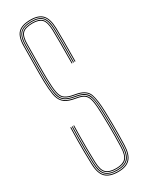

<svg xmlns="http://www.w3.org/2000/svg" viewBox="-213 -842 681 884"><g transform="rotate(-30 128.0 -400.0)"><path d="M130.5 5Q85.2 5 63.6 -16.2Q42 -37.5 40.5 -88Q39.5 -126.2 39.1 -155.9Q38.8 -185.5 39.1 -215.1Q39.5 -244.8 40.5 -283H44.5Q43.8 -251 43.2 -221.1Q42.8 -191.2 43.1 -159.2Q43.5 -127.2 44.5 -88.2Q45.8 -38.2 67 -18.6Q88.2 1 130.5 1Q172.8 1 192 -20Q211.2 -41 212.5 -88.2Q213.5 -122.5 213.9 -146.8Q214.2 -171 213.9 -197.8Q213.5 -224.5 212.5 -265.8Q211 -326.2 200.9 -357.1Q190.8 -388 147.5 -398L115.2 -404.5Q92 -410.2 79.6 -421.4Q67.2 -432.5 62.4 -457.5Q57.5 -482.5 56.5 -529.2Q55.8 -566.2 56.6 -616.6Q57.5 -667 57.5 -713Q57.5 -756 73.2 -772.5Q89 -789 129.5 -789Q165.5 -789 180.9 -772.2Q196.2 -755.5 197.5 -711.5Q198.2 -685 198.2 -637.4Q198.2 -589.8 197.5 -535H193.5Q194.2 -590.2 194.2 -637.6Q194.2 -685 193.5 -711.5Q192.5 -754 177.8 -769.5Q163 -785 129.5 -785Q90.8 -785 76.1 -769.5Q61.5 -754 61.5 -713Q61.5 -667 60.6 -616.6Q59.8 -566.2 60.5 -529.5Q61.5 -483.8 66 -459.5Q70.5 -435.2 82.2 -424.6Q94 -414 116.2 -408.5L148.5 -402Q193.5 -391.5 204.2 -359.1Q215 -326.8 216.5 -266Q217.5 -224.5 217.9 -198.2Q218.2 -172 217.9 -147.8Q217.5 -123.5 216.5 -88Q215 -38.5 194.5 -16.8Q174 5 130.5 5ZM130.5 -3Q89.8 -3 69.8 -21.4Q49.8 -39.8 48.5 -88.2Q47.5 -128 47.1 -158.9Q46.8 -189.8 47.2 -219Q47.8 -248.2 48.5 -283H52.5Q51.8 -251 51.2 -221.2Q50.8 -191.5 51.1 -159.4Q51.5 -127.2 52.5 -88.2Q53.8 -43.8 71.4 -25.4Q89 -7 130.5 -7Q169.2 -7 186.2 -25.5Q203.2 -44 204.5 -88.5Q205.5 -122.8 205.9 -147.1Q206.2 -171.5 205.9 -198.2Q205.5 -225 204.5 -265.8Q203.5 -311.5 198.4 -336.6Q193.2 -361.8 180.9 -373.4Q168.5 -385 145.8 -390.2L113.5 -396.8Q85 -403.8 71.5 -418Q58 -432.2 53.8 -458.9Q49.5 -485.5 48.5 -529.2Q48 -554 48.2 -585.1Q48.5 -616.2 49 -649.4Q49.5 -682.5 49.5 -713Q49.5 -759 67.6 -778Q85.8 -797 129.5 -797Q168 -797 186.1 -778.5Q204.2 -760 205.5 -711.8Q206.2 -685.5 206.2 -637.6Q206.2 -589.8 205.5 -535H201.5Q202.2 -590.2 202.2 -637.8Q202.2 -685.2 201.5 -711.8Q200.2 -756.5 184 -774.8Q167.8 -793 129.5 -793Q87.2 -793 70.4 -775.4Q53.5 -757.8 53.5 -713Q53.5 -667 52.6 -616.6Q51.8 -566.2 52.5 -529.2Q53.5 -481.8 58.6 -456Q63.8 -430.2 76.8 -418.5Q89.8 -406.8 114.2 -400.8L146.8 -394.2Q187.8 -384.8 197.4 -355.5Q207 -326.2 208.5 -265.8Q209.5 -224.5 209.9 -198.6Q210.2 -172.8 209.9 -148.6Q209.5 -124.5 208.5 -88.2Q207.2 -40.8 188.5 -21.9Q169.8 -3 130.5 -3ZM130.5 -11Q92 -11 74.9 -27.8Q57.8 -44.5 56.5 -88.5Q55.5 -128.5 55.1 -159.2Q54.8 -190 55.2 -219.1Q55.8 -248.2 56.5 -283H60.5Q59.8 -250.8 59.2 -221Q58.8 -191.2 59.1 -159.4Q59.5 -127.5 60.5 -88.5Q61.8 -45.8 78 -30.4Q94.2 -15 130.5 -15Q164.8 -15 180.1 -30.9Q195.5 -46.8 196.5 -88.5Q197.5 -123 197.9 -147.1Q198.2 -171.2 197.9 -197.8Q197.5 -224.2 196.5 -265.5Q195.5 -309.8 191 -333.2Q186.5 -356.8 175.6 -367.2Q164.8 -377.8 144 -382.5L111.5 -389Q80.5 -396.5 65.8 -412.6Q51 -428.8 46.2 -457Q41.5 -485.2 40.5 -529Q39.8 -566.2 40.6 -616.8Q41.5 -667.2 41.5 -713Q41.5 -762.5 61.9 -783.8Q82.2 -805 129.5 -805Q172.2 -805 192.1 -783.6Q212 -762.2 213.5 -712Q214 -688 214.2 -643.6Q214.5 -599.2 213.5 -535H209.5Q210.2 -590.2 210.2 -637.8Q210.2 -685.2 209.5 -711.8Q208.2 -761.8 188.6 -781.4Q169 -801 129.5 -801Q84 -801 64.8 -780.9Q45.5 -760.8 45.5 -713Q45.5 -667.2 44.6 -616.8Q43.8 -566.2 44.5 -529Q45.5 -485.5 50 -458Q54.5 -430.5 68.6 -415.4Q82.8 -400.2 112.5 -393L144.8 -386.5Q166.8 -381.5 178.4 -370.4Q190 -359.2 194.8 -334.9Q199.5 -310.5 200.5 -265.5Q201.5 -224.2 201.9 -198.1Q202.2 -172 201.9 -148Q201.5 -124 200.5 -88.5Q199.2 -45.8 183.5 -28.4Q167.8 -11 130.5 -11Z"/></g></svg>

Font: Big Shoulders Inline Display Thin Thin
Style: Regular
Weight: 250
Version: Version 2.002